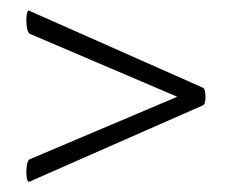

<svg xmlns="http://www.w3.org/2000/svg" viewBox="-20 -375 447 370"><path d="M371 -206Q376 -203 376 -188.5Q376 -174 371 -172L37 -25Q33 -23 31.5 -32.5Q30 -42 31.5 -54Q33 -66 37 -68L351 -201V-176L37 -310Q33 -313 31.5 -324.5Q30 -336 31.5 -346.5Q33 -357 37 -354Z"/></svg>

Font: Cormorant Medium
Style: Regular
Weight: 500
Designer: Christian Thalmann (Catharsis Fonts)
Foundry: Catharsis Fonts
Version: Version 4.000